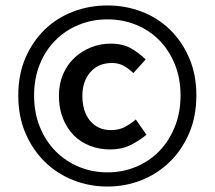

<svg xmlns="http://www.w3.org/2000/svg" viewBox="-20 -674 787 704"><path d="M374 10Q308 10 248.5 -13.5Q189 -37 144.5 -80.5Q100 -124 73.5 -185.5Q47 -247 47 -324Q47 -401 73.5 -462Q100 -523 144.5 -566Q189 -609 248.5 -631.5Q308 -654 374 -654Q440 -654 499 -631.5Q558 -609 602.5 -566Q647 -523 673.5 -462Q700 -401 700 -324Q700 -247 673.5 -185.5Q647 -124 602.5 -80.5Q558 -37 499 -13.5Q440 10 374 10ZM374 -42Q430 -42 479 -62.5Q528 -83 564 -120Q600 -157 621 -209Q642 -261 642 -324Q642 -387 621 -438.5Q600 -490 564 -526.5Q528 -563 479 -583Q430 -603 374 -603Q318 -603 269 -583Q220 -563 183.5 -526.5Q147 -490 126 -438.5Q105 -387 105 -324Q105 -261 126 -209Q147 -157 183.5 -120Q220 -83 269 -62.5Q318 -42 374 -42ZM384 -126Q344 -126 309.5 -139.5Q275 -153 250 -178.5Q225 -204 210.5 -240.5Q196 -277 196 -323Q196 -367 211.5 -402.5Q227 -438 253.5 -462.5Q280 -487 314 -500.5Q348 -514 385 -514Q430 -514 460 -497Q490 -480 514 -456L469 -406Q450 -424 432 -433.5Q414 -443 391 -443Q340 -443 311 -409Q282 -375 282 -323Q282 -265 310.5 -231Q339 -197 387 -197Q416 -197 437 -208Q458 -219 478 -236L517 -180Q489 -157 457.5 -141.5Q426 -126 384 -126Z"/></svg>

Font: TT Toshiba Sans Medium
Style: Regular
Weight: 500
Designer: Paul D. Hunt
Foundry: Toshiba Corporation
Version: Version 2.020;PS 2.000;hotconv 1.0.86;makeotf.lib2.5.63406